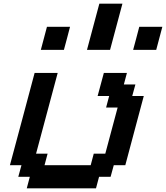

<svg xmlns="http://www.w3.org/2000/svg" viewBox="-20 -1020 899 1040"><path d="M125 0H500L516.6 -62.5H579.1L596.2 -125H658.7Q675.3 -187.5 708.7 -312.5Q742.2 -437.5 758.8 -500H696.3L713.4 -562.5H650.9L667.5 -625H542.5Q537.1 -604 525.6 -562.3Q514.2 -520.5 508.8 -500H571.3L554.7 -437.5H617.2Q606 -396 583.7 -312.5Q561.5 -229 550.3 -187.5H487.8L471.2 -125H221.2L237.8 -187.5H175.3L292.5 -625H167.5Q145.5 -542 100.8 -375Q56.2 -208 33.7 -125H96.2L79.1 -62.5H141.6ZM701.2 -750H826.2Q831.5 -770.5 842.8 -812.5Q854 -854.5 859.4 -875H734.4Q729 -854 718 -812.5Q707 -771 701.2 -750ZM451.2 -750H576.2Q587.4 -791.5 609.6 -874.8Q631.8 -958 643.1 -1000H518.1Q506.8 -958 484.6 -875Q462.4 -792 451.2 -750ZM201.2 -750H326.2Q332 -771 343 -812.5Q354 -854 359.4 -875H234.4Q229 -854 217.8 -812.5Q206.5 -771 201.2 -750Z"/></svg>

Font: Faithful 32x
Style: Oblique
Weight: 400
Foundry: Faithful Resource Pack
Version: Version 1.0; January 27, 2023